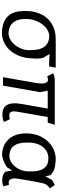

<svg xmlns="http://www.w3.org/2000/svg" viewBox="694 -1294 612 2040"><g transform="rotate(90 1000.0 -274.0)"><path d="M98 -275Q102 -328.5 120.8 -379.8Q139.5 -431 175.8 -471Q212 -511 267 -535.5Q322 -560 398.5 -560H698.5L686 -490H648.5L553.5 -495L594 -426Q604 -391.5 602.8 -354Q601.5 -316.5 598 -275Q594.5 -236 583.2 -198.8Q572 -161.5 553.2 -128.2Q534.5 -95 508.8 -67.5Q483 -40 450.8 -21.2Q418.5 -2.5 380.2 6Q342 14.5 298 10Q234 3.5 193.2 -20.5Q152.5 -44.5 130 -82Q107.5 -119.5 100.8 -168.8Q94 -218 98 -275ZM183 -275Q179.5 -235.5 183.5 -199.8Q187.5 -164 201.8 -135.2Q216 -106.5 242.5 -86.8Q269 -67 310.5 -60Q337.5 -55.5 363 -62.2Q388.5 -69 411 -83.8Q433.5 -98.5 452.2 -120.2Q471 -142 484.5 -167.2Q498 -192.5 505.5 -220.2Q513 -248 513 -275Q513 -314.5 508.8 -350.8Q504.5 -387 491 -415.8Q477.5 -444.5 452.5 -464Q427.5 -483.5 386 -490Q358.5 -494 333.5 -487.2Q308.5 -480.5 286.5 -465.2Q264.5 -450 246.5 -428.2Q228.5 -406.5 215.2 -381.2Q202 -356 193.5 -328.8Q185 -301.5 183 -275Z M1223.5 -475 1174.5 -196.5Q1170 -170.5 1166 -146.5Q1162 -122.5 1163.8 -104.5Q1165.5 -86.5 1176.2 -76Q1187 -65.5 1211.5 -66.5Q1217 -66.5 1223.2 -67.5Q1229.5 -68.5 1235 -69.5L1247 -72.5L1276 -9.5Q1266.5 -5 1248.2 0.5Q1230 6 1198.5 6.5Q1167.5 7 1146 -0.8Q1124.5 -8.5 1110.2 -22.8Q1096 -37 1088.5 -56.5Q1081 -76 1078.8 -99.5Q1076.5 -123 1078.5 -149.5Q1080.5 -176 1085.5 -203.5L1133.5 -475H943.5L959 -393.5L890 0H800L861 -347Q865.5 -371.5 867 -395.5Q868.5 -419.5 865 -438.2Q861.5 -457 851.8 -468Q842 -479 824 -477Q818.5 -476 812.2 -475.2Q806 -474.5 800.5 -473.5Q794.5 -472 788.5 -471L759.5 -534Q769 -538.5 787 -544.2Q805 -550 835.5 -550H1306L1283 -475Z M1981 -498Q1937 -469.5 1927.5 -425.5Q1922 -403 1915 -366Q1908 -329 1898.5 -276Q1879.5 -168.5 1876 -134.5Q1874.5 -117 1877 -103.5Q1879.5 -90 1885 -80.2Q1890.5 -70.5 1898.5 -65.5Q1906.5 -60.5 1915.5 -60.5Q1926.5 -60.5 1932 -61.2Q1937.5 -62 1944 -63L1960 -5Q1930 8.5 1898.5 8.5Q1831.5 8.5 1804 -26L1792 -98L1757 -42Q1732.5 -25 1705 -13Q1679.5 -2 1653 5.2Q1626.5 12.5 1598 8.5Q1542.5 1 1503 -23.5Q1463.5 -48 1439 -85.8Q1414.5 -123.5 1404.5 -172.2Q1394.5 -221 1398.5 -276.5Q1403.5 -347.5 1431.2 -402.5Q1459 -457.5 1501 -494.2Q1543 -531 1594.2 -547.8Q1645.5 -564.5 1697.5 -558.5Q1725.5 -555.5 1750 -551.8Q1774.5 -548 1795.5 -537Q1808.5 -530.5 1819.5 -522.8Q1830.5 -515 1840.5 -505.5L1854 -450L1891 -519Q1902 -527.5 1915.8 -535.2Q1929.5 -543 1946.5 -550ZM1801 -263Q1802.5 -300 1799.8 -337Q1797 -374 1784.8 -404.8Q1772.5 -435.5 1748.2 -456.2Q1724 -477 1682 -481Q1636 -485.5 1601.2 -469.8Q1566.5 -454 1543.2 -425.5Q1520 -397 1508 -360.2Q1496 -323.5 1495 -286Q1494 -246 1497.2 -209.5Q1500.5 -173 1513 -144Q1525.5 -115 1549.2 -95.2Q1573 -75.5 1613.5 -69Q1639.5 -64.5 1663.2 -70.5Q1687 -76.5 1707.8 -89.8Q1728.5 -103 1745.2 -122.2Q1762 -141.5 1774 -164.5Q1786 -187.5 1793 -212.8Q1800 -238 1801 -263Z"/></g></svg>

Font: B612
Style: Italic
Weight: 400
Italic angle: -10°
Designer: Nicolas Chauveau, Thomas Paillot, Jonathan Favre-Lamarine, Jean-Luc Vinot
Foundry: AIRBUS
Version: Version 1.008